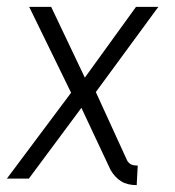

<svg xmlns="http://www.w3.org/2000/svg" viewBox="-47 -520 510 559"><path d="M275 -25 190 -206 37 0H-27L160 -250L38 -500H102L200 -294L349 -500H414L232 -252L323 -53Q327 -46 333.5 -42Q340 -38 354 -38L351 19Q324 19 306 8Q288 -3 275 -25Z"/></svg>

Font: Bellota Text
Style: Italic
Weight: 400
Italic angle: -7.5°
Designer: Kemie Guaida
Foundry: Kemie Guaida
Version: Version 4.001